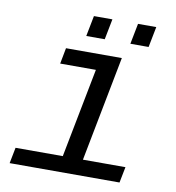

<svg xmlns="http://www.w3.org/2000/svg" viewBox="-78 -755 756 825"><g transform="rotate(10 300.0 -342.5)"><path d="M326.2 -69.3H511.7L498 0H18.6L32.2 -69.3H238.3L314 -459H158.2L171.4 -528.3H415ZM440.4 -595.2 458 -685.1H537.6L520 -595.2ZM248 -595.2 265.6 -685.1H346.2L328.6 -595.2Z"/></g></svg>

Font: Liberation Mono
Style: Italic
Weight: 400
Italic angle: -12°
Monospace: yes
Designer: Steve Matteson
Foundry: Ascender Corporation
Version: Version 2.1.5